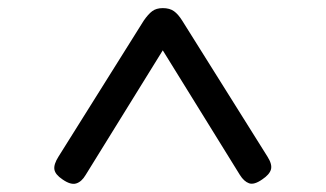

<svg xmlns="http://www.w3.org/2000/svg" viewBox="-20 -955 803 473"><path d="M124 -569 334 -904Q345 -920 355 -927.5Q365 -935 381 -935Q398 -935 408.5 -927.5Q419 -920 429 -904L639 -569Q651 -550 647.5 -537.5Q644 -525 626 -513Q606 -499 593.5 -503.5Q581 -508 571 -524L381 -831L191 -524Q181 -507 167.5 -503Q154 -499 134 -513Q116 -525 114 -537.5Q112 -550 124 -569Z"/></svg>

Font: Playwrite DE Grund
Style: Regular
Weight: 400
Designer: Veronika Burian, José Scaglione
Foundry: TypeTogether
Version: Version 1.002